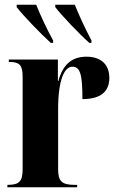

<svg xmlns="http://www.w3.org/2000/svg" viewBox="-20 -786 491 806"><path d="M193 -606H203V-616C177 -663 150 -721 132 -766H50V-756C77 -721 150 -645 193 -606ZM355 -606H364V-616C339 -663 312 -721 294 -766H212V-756C239 -721 311 -645 355 -606ZM11 0H304V-10H294C239 -10 224 -25 224 -76V-327C224 -453 251 -506 284 -506C317 -506 326 -473 326 -370C402 -370 439 -401 439 -459C439 -515 404 -548 343 -548C279 -548 243 -512 225 -446H223V-536H17V-526H19C63 -526 75 -512 75 -463V-76C75 -25 61 -10 13 -10H11Z"/></svg>

Font: Noto Serif Display Condensed Extra
Style: Regular
Weight: 800
Width: 3
Designer: Monotype Design Team
Foundry: Monotype Imaging Inc.
Version: Version 1.900